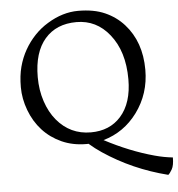

<svg xmlns="http://www.w3.org/2000/svg" viewBox="-62 -794 1007 1085"><g transform="rotate(-5 441.5 -252.0)"><path d="M247.1 -683.6Q333 -736.3 421.6 -736.3Q510.3 -736.3 573 -708.5Q635.7 -680.7 679.7 -631.8Q771 -530.3 771 -371.6Q771 -235.8 693.8 -130.9Q619.1 -29.8 501 3.9Q642.6 78.6 780.8 116.2Q832.5 130.4 882.8 135.7Q882.8 180.7 870.4 202.4Q857.9 224.1 848.6 231.4Q649.4 181.2 485.4 71.3Q448.2 46.4 414.6 17.1Q411.6 17.6 408.7 17.6Q405.8 17.6 402.8 17.6Q326.2 17.6 263.2 -10.7Q200.2 -39.1 155.5 -88.1Q110.8 -137.2 86.2 -203.1Q61.5 -269 61.5 -334.5Q61.5 -399.9 75 -450.2Q88.4 -500.5 113 -543.9Q137.7 -587.4 171.6 -623Q205.6 -658.7 247.1 -683.6ZM161.6 -382.8Q161.6 -308.6 182.9 -244.9Q204.1 -181.2 241.2 -136.7Q316.9 -45.9 434.1 -45.9Q541 -45.9 604.5 -117.2Q670.9 -191.9 670.9 -326.7Q670.9 -485.4 592.8 -582Q519.5 -673.8 406.2 -673.8Q292 -673.8 227.1 -599.1Q161.6 -523.4 161.6 -382.8Z"/></g></svg>

Font: Trykker
Style: Regular
Weight: 400
Designer: Magnus Gaarde
Foundry: Magnus Gaarde
Version: Version 1.001